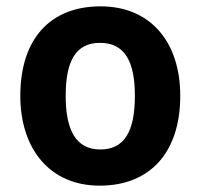

<svg xmlns="http://www.w3.org/2000/svg" viewBox="-20 -575 632 605"><path d="M294 10C454 10 548 -96 548 -273C548 -443 454 -555 297 -555C137 -555 44 -451 44 -273C44 -107 136 10 294 10ZM296 -104C218 -104 187 -167 187 -273C187 -380 217 -440 295 -440C374 -440 405 -380 405 -273C405 -161 372 -104 296 -104Z"/></svg>

Font: Kathrein 75 Bold
Style: Regular
Weight: 700
Designer: Lazydogs Typefoundry, based on Open Sans by Ascender Corporation
Foundry: Lazydogs Typefoundry
Version: Version 1.003;PS 001.003;hotconv 1.0.88;makeotf.lib2.5.64775